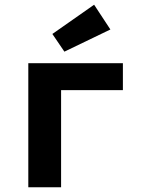

<svg xmlns="http://www.w3.org/2000/svg" viewBox="-20 -794 600 814"><path d="M100 0V-526H501V-412H239V0ZM253 -575 202 -650 379 -774 448 -669Z"/></svg>

Font: Ubuntu Sans Mono
Style: Regular
Weight: 400
Monospace: yes
Designer: Dalton Maag Ltd
Foundry: Dalton Maag Ltd
Version: Version 1.006